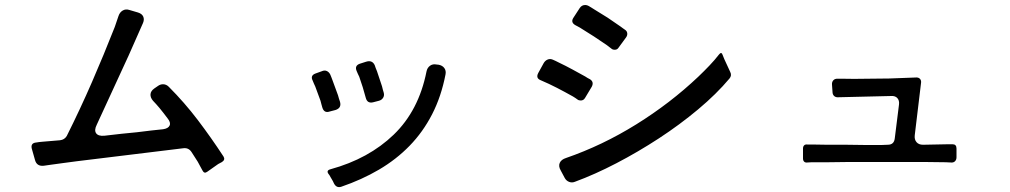

<svg xmlns="http://www.w3.org/2000/svg" viewBox="-20 -749 4040 768"><path d="M790 -67Q786 -75 781 -83.5Q776 -92 771 -102Q758 -122 746 -141Q734 -159 713 -156L287 -104Q256 -100 230.5 -96.5Q205 -93 183 -90L155 -86Q127 -83 120 -109L107 -155Q102 -177 125 -179Q136 -181 149 -182L220 -188Q238 -190 247 -205Q301 -313 348 -421Q395 -529 439 -641Q447 -663 454 -685Q459 -700 471 -707Q483 -714 498 -709L532 -699Q548 -694 553 -682.5Q558 -671 552 -657L495 -528L390 -300Q384 -286 378 -274Q372 -262 367 -250Q356 -228 364.5 -216Q373 -204 397 -206L467 -214Q498 -217 527.5 -220Q557 -223 585 -227L632 -232Q653 -235 658.5 -247Q664 -259 650 -276Q642 -287 634 -297Q626 -307 618 -317Q611 -325 605 -332Q599 -339 592 -346Q581 -359 582 -372Q583 -385 597 -395L613 -406Q622 -412 632 -412Q645 -412 655 -402Q718 -339 771.5 -268.5Q825 -198 874 -123Q882 -110 868 -101L855 -94L853 -93L809 -62Q797 -53 790 -67Z M1443 -358Q1432 -400 1417 -442Q1414 -448 1411.5 -453.5Q1409 -459 1407 -464Q1397 -486 1419 -494L1444 -502Q1469 -510 1479 -488Q1482 -478 1488 -464L1508 -404Q1510 -396 1511.5 -390Q1513 -384 1515 -378Q1518 -367 1512.5 -358Q1507 -349 1496 -346L1473 -340Q1449 -334 1443 -358ZM1316 -15Q1314 -20 1311.5 -24.5Q1309 -29 1306 -34Q1305 -36 1304.5 -36.5Q1304 -37 1303 -39L1298 -48Q1297 -49 1296.5 -50Q1296 -51 1295 -52Q1283 -67 1302 -72Q1455 -114 1555 -210.5Q1655 -307 1686 -463Q1689 -478 1700 -486Q1711 -494 1726 -491L1735 -490Q1750 -487 1757.5 -476.5Q1765 -466 1762 -451Q1745 -363 1708.5 -292Q1672 -221 1618.5 -166Q1565 -111 1496 -70.5Q1427 -30 1345 -2Q1326 4 1316 -15ZM1269 -320Q1267 -326 1265.5 -332.5Q1264 -339 1262 -346L1241 -403Q1238 -409 1235.5 -415Q1233 -421 1231 -426Q1220 -447 1242 -455L1267 -464Q1278 -469 1287 -465Q1296 -461 1301 -451Q1303 -446 1305.5 -440Q1308 -434 1310 -428L1332 -368Q1334 -360 1336 -354Q1338 -348 1340 -342Q1347 -317 1322 -309L1299 -303Q1276 -295 1269 -320Z M2425 -555Q2421 -558 2417 -561Q2413 -564 2408 -568Q2382 -586 2356 -603Q2330 -620 2302 -637Q2296 -640 2291.5 -643Q2287 -646 2282 -648Q2262 -659 2273 -677L2299 -717Q2307 -729 2321 -729Q2328 -729 2335 -725L2411 -678L2462 -643Q2467 -639 2471.5 -636Q2476 -633 2480 -630Q2488 -625 2489 -616Q2490 -607 2484 -599L2454 -558Q2449 -550 2439 -550Q2430 -550 2425 -555ZM2239 -37 2223 -67Q2213 -84 2219 -97.5Q2225 -111 2244 -117Q2389 -167 2525 -251.5Q2661 -336 2773 -442Q2797 -465 2818 -487Q2839 -509 2856 -531Q2866 -544 2871 -528L2877 -513L2901 -461Q2908 -447 2898 -435Q2846 -373 2772.5 -311.5Q2699 -250 2615.5 -195.5Q2532 -141 2445.5 -96Q2359 -51 2280 -22Q2268 -17 2256.5 -21.5Q2245 -26 2239 -37ZM2290 -351Q2286 -354 2281.5 -357Q2277 -360 2272 -363Q2240 -381 2208 -397.5Q2176 -414 2143 -428Q2122 -436 2133 -457L2155 -497Q2161 -507 2171 -511Q2181 -515 2192 -510Q2197 -508 2203 -505Q2209 -502 2215 -499Q2229 -492 2242.5 -485.5Q2256 -479 2270 -471L2321 -443Q2326 -440 2330.5 -437Q2335 -434 2340 -432Q2357 -421 2347 -402L2320 -357Q2314 -347 2303 -347Q2295 -347 2290 -351Z M3192 -115V-155Q3192 -163 3196.5 -167.5Q3201 -172 3209 -171H3227L3290 -170H3366L3443 -169H3506L3531 -170Q3556 -170 3559 -195L3576 -331Q3578 -347 3569.5 -356.5Q3561 -366 3545 -365L3334 -360Q3323 -359 3316.5 -365Q3310 -371 3310 -382L3308 -410Q3307 -421 3313.5 -428Q3320 -435 3332 -434H3357Q3394 -433 3442 -434L3536 -435L3643 -439Q3654 -440 3660 -433.5Q3666 -427 3664 -416L3639 -208Q3637 -191 3646 -180.5Q3655 -170 3672 -170L3773 -172H3790Q3806 -172 3806 -155V-120Q3806 -110 3800 -104Q3794 -98 3784 -99L3763 -100L3681 -101H3372L3292 -100H3227L3209 -99Q3201 -98 3196.5 -102.5Q3192 -107 3192 -115Z"/></svg>

Font: Higure Gothic Medium
Style: Regular
Weight: 500
Designer: Yoshimichi Ohira
Foundry: Positype
Version: Version 1.000